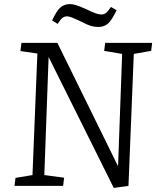

<svg xmlns="http://www.w3.org/2000/svg" viewBox="-20 -910 774 940"><path d="M558 -96 578 -646 490 -661 495 -700H725L720 -661L635 -646L609 0L537 10L218 -631L197 -53L294 -40L289 0H51L56 -39L139 -53L163 -648L80 -660L85 -700H261ZM462 -778Q442 -778 424 -783.5Q406 -789 380 -803Q346 -819 331.5 -824.5Q317 -830 309 -830Q296 -830 286.5 -823Q277 -816 262 -793L235 -810Q258 -859 277 -874.5Q296 -890 323 -890Q335 -890 352 -885Q369 -880 404 -864Q431 -851 447.5 -845Q464 -839 477 -839Q488 -839 498 -846Q508 -853 523 -876L551 -860Q527 -810 508 -794Q489 -778 462 -778Z"/></svg>

Font: Literata 12pt Light
Style: Italic
Weight: 300
Italic angle: -2°
Designer: Latin by Veronika Burian and Jose Scaglione. Greek by Irene Vlachou. Cyrillic by Vera Evstafieva
Foundry: TypeTogether
Version: Version 3.002